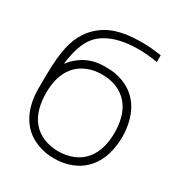

<svg xmlns="http://www.w3.org/2000/svg" viewBox="-179 -875 955 1017"><g transform="rotate(30 298.5 -367.0)"><path d="M297.9 -540.6C210.4 -543.8 144.8 -510.4 92.7 -444.8C104.2 -538.5 129.2 -613.5 188.5 -655.2C246.9 -696.9 324 -709.4 399 -709.4C436.5 -709.4 475 -705.2 514.6 -699V-740.6C476 -745.8 438.5 -750 399 -750C318.8 -750 231.3 -741.7 162.5 -689.6C95.8 -639.6 64.6 -571.9 52.1 -487.5C43.8 -434.4 41.7 -388.5 41.7 -262.5C41.7 -190.6 59.4 -117.7 105.2 -64.6C153.1 -8.3 229.2 16.7 297.9 15.6C367.7 16.7 442.7 -8.3 490.6 -64.6C539.6 -120.8 554.2 -194.8 555.2 -262.5C554.2 -331.2 539.6 -405.2 490.6 -461.5C442.7 -517.7 367.7 -542.7 297.9 -540.6ZM297.9 -496.9C359.4 -497.9 418.8 -476 456.3 -431.3C494.8 -387.5 508.3 -324 508.3 -262.5C508.3 -201 494.8 -138.5 456.3 -93.8C418.8 -49 359.4 -28.1 297.9 -28.1C237.5 -28.1 177.1 -49 139.6 -94.8C103.1 -136.5 88.5 -200 88.5 -265.6C88.5 -327.1 102.1 -387.5 139.6 -431.3C177.1 -476 237.5 -497.9 297.9 -496.9Z"/></g></svg>

Font: Manrope Thin
Style: Regular
Weight: 100
Width: 4
Designer: Michael Sharanda
Foundry: Michael Sharanda
Version: Version 2.000;PS 002.000;hotconv 1.0.88;makeotf.lib2.5.64775